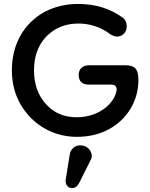

<svg xmlns="http://www.w3.org/2000/svg" viewBox="-20 -676 760 971"><path d="M368 16C430 16 485 3 532 -23C626 -75 680 -168 680 -272C680 -329 660 -346 613 -346H430C398 -346 378 -327 378 -298C378 -265 395 -248 430 -248H544C561 -248 570 -239 570 -222C562 -157 484 -83 368 -83C304 -83 252 -105 212 -150C172 -194 152 -251 152 -320C152 -391 173 -449 215 -492C257 -535 311 -557 376 -557C432 -557 488 -541 539 -502C551 -495 562 -491 571 -491C602 -491 621 -515 621 -542C621 -561 615 -575 602 -586C535 -634 462 -656 374 -656C311 -656 255 -642 204 -615C103 -559 40 -455 40 -320C40 -256 55 -199 84 -148C143 -47 247 16 368 16ZM442 126C443 121 444 117 444 112C444 88 423 59 386 59C358 59 337 79 333 104L312 234C312 236 312 238 312 240C312 258 323 275 344 275C360 275 372 266 381 248Z"/></svg>

Font: Dongle
Style: Regular
Weight: 400
Designer: Yanghee Ryu
Foundry: Yanghee Ryu
Version: Version 2.000